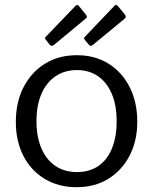

<svg xmlns="http://www.w3.org/2000/svg" viewBox="-20 -770 639 800"><path d="M299 10Q224 10 166.5 -24.5Q109 -59 77.5 -120.5Q46 -182 46 -262Q46 -345 78.5 -407.5Q111 -470 168 -505Q225 -540 300 -540Q376 -540 432.5 -504.5Q489 -469 520.5 -406.5Q552 -344 552 -263Q552 -183 520 -121.5Q488 -60 431.5 -25Q375 10 299 10ZM301 -53Q353 -53 390 -78.5Q427 -104 446.5 -151.5Q466 -199 466 -265Q466 -331 446 -378.5Q426 -426 389 -452Q352 -478 300 -478Q249 -478 211 -452Q173 -426 152.5 -378.5Q132 -331 132 -265Q132 -200 152.5 -152Q173 -104 211 -78.5Q249 -53 301 -53ZM308 -746 337 -710Q342 -704 342 -700Q342 -696 334 -690L205 -583Q199 -579 195 -579Q191 -579 187 -584L172 -603Q164 -611 171 -617L295 -746Q302 -753 308 -746ZM470 -746 500 -710Q504 -704 504 -700Q504 -696 497 -690L367 -583Q361 -579 357.5 -579Q354 -579 350 -584L334 -603Q327 -611 334 -617L457 -746Q464 -753 470 -746Z"/></svg>

Font: Libre Franklin Thin
Style: Regular
Weight: 400
Version: Version 3.000